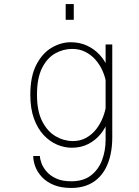

<svg xmlns="http://www.w3.org/2000/svg" viewBox="-20 -720 690 950"><path d="M332.5 210Q282 210 246.2 195.2Q210.5 180.5 188 156.5Q165.5 132.5 155 105Q144.5 77.5 144.5 52H177.5Q177.5 66 185 86.8Q192.5 107.5 210 128.2Q227.5 149 257.5 163Q287.5 177 332.5 177Q392.5 177 430 148Q467.5 119 485 72.2Q502.5 25.5 502.5 -28V-388V-500H535.5V-40Q535.5 5 527.2 43.5Q519 82 502.8 112.8Q486.5 143.5 462.2 165.2Q438 187 405.5 198.5Q373 210 332.5 210ZM335 11Q299 11 262.8 -4.2Q226.5 -19.5 196.5 -51.2Q166.5 -83 148.2 -132.8Q130 -182.5 130 -251Q130 -342.5 160 -400Q190 -457.5 236 -484.2Q282 -511 330 -511Q375 -511 411.5 -493.8Q448 -476.5 474 -447.8Q500 -419 514 -383.8Q528 -348.5 528 -312L506 -307Q501 -338 487.8 -368.5Q474.5 -399 453 -423.8Q431.5 -448.5 402.5 -463.2Q373.5 -478 337 -478Q292.5 -478 252.8 -455.5Q213 -433 188 -383.2Q163 -333.5 163 -251Q163 -170 189 -119.5Q215 -69 255.8 -45.5Q296.5 -22 341 -22Q377.5 -22 406.2 -38Q435 -54 455.8 -80.5Q476.5 -107 489.2 -139.5Q502 -172 506 -205L528 -199Q528 -161 515 -123.5Q502 -86 477 -55.8Q452 -25.5 416.2 -7.2Q380.5 11 335 11ZM305 -700H345V-622H305Z"/></svg>

Font: Trispace Thin Thin
Style: Regular
Weight: 250
Version: Version 1.210